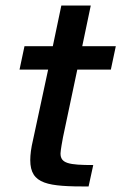

<svg xmlns="http://www.w3.org/2000/svg" viewBox="-20 -678 441 698"><path d="M302 0 319 -78C230 -78 200 -84 200 -120C200 -130 207 -169 209 -179L261 -425H383L401 -510H279L310 -658H203L172 -510H69L51 -425H155L100 -169C93 -140 90 -115 90 -96C90 -7 155 0 302 0Z"/></svg>

Font: Saira UNSAM Medium Italic
Style: Regular
Weight: 500
Italic angle: -12°
Designer: Hector Gatti with collaboration of the Omnibus-Type team
Foundry: Omnibus-Type
Version: Version 0.072;PS 000.072;hotconv 1.0.88;makeotf.lib2.5.64775